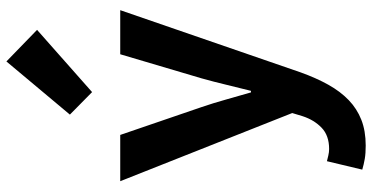

<svg xmlns="http://www.w3.org/2000/svg" viewBox="-308 -656 1189 614"><g transform="rotate(-90 287.0 -349.5)"><path d="M14 -560H162L251 -300Q264 -262 275 -222.5Q286 -183 298 -142H303Q313 -181 322.5 -221Q332 -261 343 -300L420 -560H561L362 17Q344 67 322.5 105.5Q301 144 273.5 170.5Q246 197 210.5 211Q175 225 128 225Q103 225 85.5 222Q68 219 51 214L78 101Q86 103 96.5 105.5Q107 108 117 108Q160 108 185 84Q210 60 222 23L232 -10ZM397 -924 498 -826 299 -650 227 -721Z"/></g></svg>

Font: Kinto Sans
Style: Bold
Weight: 700
Designer: Authors: Ryoko NISHIZUKA  (kana & ideographs); Paul D. Hunt (Latin, Greek & Cyrillic); Wenlong ZHANG  (bopomofo); Sandol
Foundry: Adobe Systems Incorporated, ookami Inc.
Version: Version 0.001